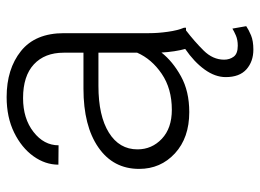

<svg xmlns="http://www.w3.org/2000/svg" viewBox="-122 -456 780 576"><g transform="rotate(-90 268.0 -168.0)"><path d="M477.5 180.7Q466.8 188 450 195.1Q433.1 202.1 407.2 202.1Q371.6 202.1 348.1 181.4Q324.7 160.6 324.7 119.1Q324.7 87.4 347.4 55.9Q370.1 24.4 409.2 -2.4Q405.3 -16.1 402.3 -35.2Q399.4 -54.2 398.4 -73.7Q372.1 -40 327.1 -15.1Q282.2 9.8 219.7 9.8Q142.6 9.8 95.9 -33.2Q49.3 -76.2 49.3 -140.6Q49.3 -218.3 113.8 -262.9Q178.2 -307.6 290 -307.6H397.9V-367.2Q397.9 -423.8 363 -456.3Q328.1 -488.8 261.7 -488.8Q200.2 -488.8 160.2 -457.5Q120.1 -426.3 120.1 -382.3L62 -382.8Q62 -422.4 87.4 -457.8Q112.8 -493.2 158.4 -515.6Q204.1 -538.1 264.6 -538.1Q349.1 -538.1 402.8 -495.1Q456.5 -452.1 456.5 -366.2V-110.8Q456.5 -83.5 460.7 -54.2Q464.8 -24.9 472.7 -6.3V0H464.8Q431.6 25.4 404.3 53Q377 80.6 377 114.3Q377 130.9 386 143.1Q395 155.3 418.9 155.3Q436.5 155.3 449.5 149.7Q462.4 144 470.2 139.2ZM226.6 -42.5Q290 -42.5 334.5 -72.8Q378.9 -103 397.9 -146.5V-262.7H298.3Q208.5 -262.7 158.2 -231.4Q107.9 -200.2 107.9 -145.5Q107.9 -102.5 139.6 -72.5Q171.4 -42.5 226.6 -42.5Z"/></g></svg>

Font: Vazirmatn RD UI ExtraLight
Style: Regular
Weight: 200
Designer: Saber Rastikerdar
Foundry: Saber Rastikerdar
Version: Version 33.003